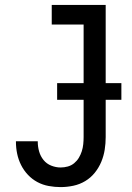

<svg xmlns="http://www.w3.org/2000/svg" viewBox="-20 -755 540 783"><path d="M227 8Q203 8 178.5 3.5Q154 -1 132.5 -12.5Q111 -24 94 -42Q77 -60 66 -82Q55 -104 50 -128Q45 -152 45 -176V-179H134V-177Q134 -157 139.5 -137.5Q145 -118 157.5 -102.5Q170 -87 189 -79.5Q208 -72 227 -72Q242 -72 256.5 -76Q271 -80 282.5 -89.5Q294 -99 301.5 -111.5Q309 -124 313.5 -138Q318 -152 319.5 -167Q321 -182 321 -196V-655H191V-735H411V-196Q411 -170 407 -144.5Q403 -119 393 -95Q383 -71 366.5 -50.5Q350 -30 327.5 -16.5Q305 -3 279 2.5Q253 8 227 8ZM213 -348V-416H475V-348Z"/></svg>

Font: Iosevka Curly Medium
Style: Regular
Weight: 500
Monospace: yes
Designer: Belleve Invis
Foundry: Belleve Invis
Version: Version 22.1.2; ttfautohint (v1.8.4)